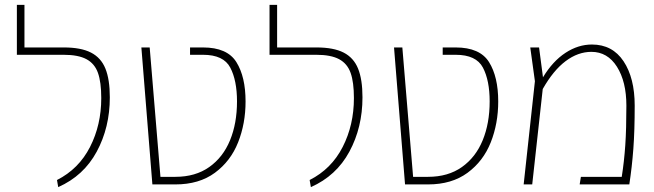

<svg xmlns="http://www.w3.org/2000/svg" viewBox="-20 -754 2675 785"><path d="M213 -18Q302 -63 348 -153Q394 -243 394 -353Q394 -418 380.5 -456Q367 -494 333.5 -512Q300 -530 240 -530H49V-734H80V-560H241Q311 -560 352 -539Q393 -518 411 -473.5Q429 -429 429 -356Q429 -233 375.5 -134Q322 -35 218 11Z M558 -560H592L636 -31H697Q779 -31 835.5 -71Q892 -111 920.5 -180.5Q949 -250 949 -339Q949 -425 921.5 -477.5Q894 -530 810 -530H757V-560H810Q909 -560 946.5 -500Q984 -440 984 -339Q984 -249 953.5 -172Q923 -95 858.5 -47.5Q794 0 697 0H603Z M1246 -18Q1335 -63 1381 -153Q1427 -243 1427 -353Q1427 -418 1413.5 -456Q1400 -494 1366.5 -512Q1333 -530 1273 -530H1082V-734H1113V-560H1274Q1344 -560 1385 -539Q1426 -518 1444 -473.5Q1462 -429 1462 -356Q1462 -233 1408.5 -134Q1355 -35 1251 11Z M1591 -560H1625L1669 -31H1730Q1812 -31 1868.5 -71Q1925 -111 1953.5 -180.5Q1982 -250 1982 -339Q1982 -425 1954.5 -477.5Q1927 -530 1843 -530H1790V-560H1843Q1942 -560 1979.5 -500Q2017 -440 2017 -339Q2017 -249 1986.5 -172Q1956 -95 1891.5 -47.5Q1827 0 1730 0H1636Z M2575 -322Q2575 -220 2569.5 -146Q2564 -72 2553 0H2350L2355 -31H2522Q2532 -94 2536.5 -160.5Q2541 -227 2541 -322Q2541 -420 2502.5 -481Q2464 -542 2398 -542Q2343 -542 2292.5 -504Q2242 -466 2199 -390L2156 0H2121L2167 -422L2148 -560H2184L2200 -438Q2240 -504 2292 -538Q2344 -572 2400 -572Q2484 -572 2529.5 -503.5Q2575 -435 2575 -322Z"/></svg>

Font: FiraGO UltraLight
Style: Regular
Weight: 200
Designer: bBox Type
Foundry: bBox Type GmbH
Version: Version 1.001